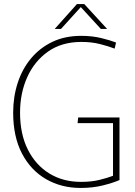

<svg xmlns="http://www.w3.org/2000/svg" viewBox="-20 -917 668 948"><path d="M378 11Q283 11 207.5 -32.5Q132 -76 88.5 -159Q45 -242 45 -361Q45 -439 67.5 -508Q90 -577 133.5 -629Q177 -681 239 -710.5Q301 -740 381 -740Q435 -740 480 -729Q525 -718 553 -707L546 -677Q515 -689 473.5 -699.5Q432 -710 382 -710Q285 -710 217.5 -662.5Q150 -615 114.5 -536Q79 -457 79 -361Q79 -255 117.5 -178.5Q156 -102 223.5 -60.5Q291 -19 380 -19Q432 -19 472 -29Q512 -39 538 -49V-309H363L366 -337H570V-28Q538 -14 488 -1.5Q438 11 378 11ZM250 -774 360 -897H396L509 -774H478L379 -882L281 -774Z"/></svg>

Font: Murecho ExtraLight
Style: Regular
Weight: 200
Designer: Neil Summerour
Foundry: Positype
Version: Version 1.010; ttfautohint (v1.8.3)